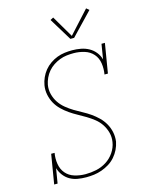

<svg xmlns="http://www.w3.org/2000/svg" viewBox="-140 -1048 880 1141"><g transform="rotate(-15 300.0 -477.0)"><path d="M246 8Q219 8 193 3.5Q167 -1 145.5 -13.5Q124 -26 108.5 -46.5Q93 -67 86 -91L71 0H50L80 -181H101Q95 -147 100.5 -113Q106 -79 126.5 -55Q147 -31 179.5 -21Q212 -11 247 -11Q280 -11 313 -18Q346 -25 375.5 -43.5Q405 -62 425 -91.5Q445 -121 450 -154Q455 -184 447.5 -212Q440 -240 424.5 -263.5Q409 -287 387 -304.5Q365 -322 341 -336.5Q317 -351 292 -364.5Q267 -378 244 -394Q221 -410 201 -429.5Q181 -449 167.5 -473Q154 -497 148 -526Q142 -555 147 -585Q151 -608 161 -630.5Q171 -653 186.5 -672Q202 -691 223 -705.5Q244 -720 266.5 -728.5Q289 -737 312.5 -740Q336 -743 359 -743Q386 -743 412.5 -738Q439 -733 461.5 -720.5Q484 -708 500 -688Q516 -668 523 -643L538 -735H559L529 -554H508Q514 -588 509 -622Q504 -656 483 -680Q462 -704 429.5 -714Q397 -724 363 -724Q342 -724 320.5 -721.5Q299 -719 278 -711Q257 -703 238 -690.5Q219 -678 204.5 -661Q190 -644 180.5 -623.5Q171 -603 167 -582Q162 -552 169.5 -523.5Q177 -495 192.5 -472Q208 -449 230 -431Q252 -413 276 -398.5Q300 -384 324.5 -371Q349 -358 372 -342Q395 -326 415 -306.5Q435 -287 449 -262.5Q463 -238 469 -209.5Q475 -181 471 -151Q466 -126 455 -103.5Q444 -81 427 -61.5Q410 -42 388 -28.5Q366 -15 342 -6.5Q318 2 294 5Q270 8 246 8ZM367 -811 282 -950 301 -960 380 -826 504 -962 521 -948 390 -811Z"/></g></svg>

Font: Iosevka Curly Slab ThEx
Style: Italic
Weight: 100
Width: 7
Italic angle: -9°
Monospace: yes
Designer: Belleve Invis
Foundry: Belleve Invis
Version: Version 11.1.0; ttfautohint (v1.8.3)